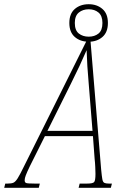

<svg xmlns="http://www.w3.org/2000/svg" viewBox="-78 -891 609 911"><path d="M-58 0 -53 -20H-41Q-24 -20 -14.5 -24Q-5 -28 5.5 -44.5Q16 -61 34 -98L341 -714H350L402 -86Q405 -55 407.5 -41Q410 -27 417 -23.5Q424 -20 438 -20H453L448 0H295L300 -20H336Q362 -20 368.5 -27Q375 -34 375 -66Q375 -76 374 -98.5Q373 -121 371 -137L363 -245H135L64 -103Q50 -74 44.5 -59.5Q39 -45 39 -36Q39 -25 46.5 -22.5Q54 -20 85 -20H111L106 0ZM258 -493 147 -270H361L343 -493Q339 -537 336.5 -577Q334 -617 333 -653Q317 -616 299.5 -578.5Q282 -541 258 -493ZM343 -693Q303 -693 277 -715.5Q251 -738 251 -782Q251 -826 277 -848.5Q303 -871 343 -871Q382 -871 408 -848.5Q434 -826 434 -782Q434 -738 408 -715.5Q382 -693 343 -693ZM343 -717Q371 -717 389.5 -732Q408 -747 408 -782Q408 -816 389.5 -831.5Q371 -847 343 -847Q315 -847 296 -831.5Q277 -816 277 -782Q277 -747 296 -732Q315 -717 343 -717Z"/></svg>

Font: Noto Serif ExtraCondensed Thin
Style: Italic
Weight: 100
Width: 2
Italic angle: -12°
Designer: Monotype Design Team
Foundry: Monotype Imaging Inc.
Version: Version 2.013